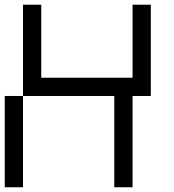

<svg xmlns="http://www.w3.org/2000/svg" viewBox="-20 -789 732 809"><path d="M0 0V-384.6H76.9V0ZM461.5 0V-384.6H76.9V-769.2H153.8V-461.5H538.5V-769.2H615.4V-384.6H538.5V0Z"/></svg>

Font: Mintsoda - Lime Green 13x16
Style: Regular
Weight: 400
Designer: Mintsoda-15
Version: Version 1.0